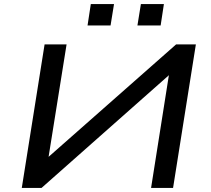

<svg xmlns="http://www.w3.org/2000/svg" viewBox="-20 -923 1036 943"><path d="M87 0 199 -705H307L219 -155V-153L845 -705H942L830 0H722L809 -551L810 -554L184 0ZM655 -798 672 -903H785L769 -798ZM410 -798 426 -903H540L523 -798Z"/></svg>

Font: Nunito Sans 7pt Expanded Medium
Style: Italic
Weight: 500
Width: 7
Italic angle: -9°
Designer: Vernon Adams
Foundry: Vernon Adams
Version: Version 3.101;gftools[0.9.27]